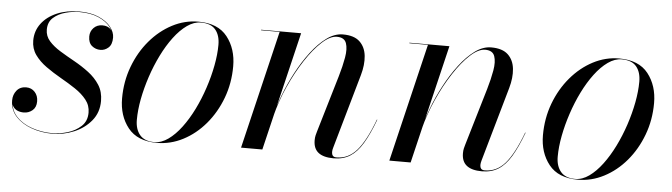

<svg xmlns="http://www.w3.org/2000/svg" viewBox="-38 -601 2595 741"><g transform="rotate(5 1259.5 -230.0)"><path d="M180.5 10Q138.5 10 100.8 -3.2Q63 -16.5 39 -42.2Q15 -68 15 -105Q15 -127 28.2 -143.2Q41.5 -159.5 65 -159.5Q85.5 -159.5 98.5 -145.2Q111.5 -131 111.5 -109Q111.5 -86 97 -74Q82.5 -62 63.5 -62Q50.5 -62 39.8 -66.5Q29 -71 22.5 -80.5Q16 -90 16 -105H17Q17 -68 40.5 -42.8Q64 -17.5 101.5 -4.8Q139 8 180 8Q208 8 238.8 -1Q269.5 -10 291.2 -30Q313 -50 313 -83Q313 -111 296 -132.5Q279 -154 252 -172Q225 -190 194.5 -207.2Q164 -224.5 137 -243.8Q110 -263 93 -286.8Q76 -310.5 76 -342Q76 -379 97.5 -407.8Q119 -436.5 157 -452.8Q195 -469 244 -469Q288 -469 318.8 -455.5Q349.5 -442 365.8 -421.5Q382 -401 382 -380Q382 -353 368.2 -340.8Q354.5 -328.5 337 -328.5Q318.5 -328.5 304.2 -340.2Q290 -352 290 -376.5Q290 -396 303.2 -409.8Q316.5 -423.5 337 -423.5Q358 -423.5 369.5 -411.2Q381 -399 381 -380H380Q380 -400.5 364.2 -420.5Q348.5 -440.5 318.2 -453.8Q288 -467 244 -467Q218.5 -467 190.8 -459.5Q163 -452 143.8 -435Q124.5 -418 124.5 -388.5Q124.5 -363.5 141.2 -344.5Q158 -325.5 184.5 -309.2Q211 -293 240.8 -276.5Q270.5 -260 297 -240Q323.5 -220 340.2 -194Q357 -168 357 -132Q357 -87.5 331 -55.8Q305 -24 264.5 -7Q224 10 180.5 10Z M585.5 10Q510 10 473.5 -36Q437 -82 437 -149.5Q437 -215 458.8 -273Q480.5 -331 518 -375.2Q555.5 -419.5 603.8 -444.8Q652 -470 705 -470Q781 -470 817.2 -423.8Q853.5 -377.5 853.5 -310Q853.5 -244.5 831.8 -186.5Q810 -128.5 772.5 -84.2Q735 -40 686.8 -15Q638.5 10 585.5 10ZM575.5 8Q603 8 629.2 -10.8Q655.5 -29.5 679.5 -61.5Q703.5 -93.5 723.5 -134Q743.5 -174.5 758.2 -219Q773 -263.5 781.2 -307Q789.5 -350.5 789.5 -387.5Q789.5 -424.5 771.5 -446Q753.5 -467.5 715 -467.5Q688 -467.5 661.5 -448.8Q635 -430 611 -398Q587 -366 567 -325.5Q547 -285 532.2 -240.5Q517.5 -196 509.2 -152.8Q501 -109.5 501 -72Q501 -35.5 519.2 -13.8Q537.5 8 575.5 8Z M1270 10Q1231 10 1211.2 -5.5Q1191.5 -21 1191.5 -53Q1191.5 -64 1193.5 -72.2Q1195.5 -80.5 1197.5 -87L1263 -308Q1274.5 -347 1280.5 -381.2Q1286.5 -415.5 1279 -437Q1271.5 -458.5 1242.5 -458.5Q1216.5 -458.5 1185 -429.8Q1153.5 -401 1122.2 -353.2Q1091 -305.5 1065.2 -248Q1039.5 -190.5 1025 -133H1024Q1032.5 -170 1049.5 -214.8Q1066.5 -259.5 1090.2 -304.2Q1114 -349 1142.5 -386.5Q1171 -424 1202 -446.8Q1233 -469.5 1265 -469.5Q1308.5 -469.5 1330.2 -448.8Q1352 -428 1355.5 -394Q1359 -360 1347.5 -319.5L1265.5 -31.5Q1264 -27 1263.2 -22.2Q1262.5 -17.5 1262.5 -13.5Q1262.5 -5.5 1266.5 0Q1270.5 5.5 1281.5 5.5Q1326.5 5.5 1359.2 -31.5Q1392 -68.5 1424 -153.5L1425.5 -153Q1404 -95.5 1382.2 -59.5Q1360.5 -23.5 1333.8 -6.8Q1307 10 1270 10ZM911 0 1020.5 -458H948.5V-460H1103.5L993.5 0Z M1844.5 10Q1805.5 10 1785.8 -5.5Q1766 -21 1766 -53Q1766 -64 1768 -72.2Q1770 -80.5 1772 -87L1837.5 -308Q1849 -347 1855 -381.2Q1861 -415.5 1853.5 -437Q1846 -458.5 1817 -458.5Q1791 -458.5 1759.5 -429.8Q1728 -401 1696.8 -353.2Q1665.5 -305.5 1639.8 -248Q1614 -190.5 1599.5 -133H1598.5Q1607 -170 1624 -214.8Q1641 -259.5 1664.8 -304.2Q1688.5 -349 1717 -386.5Q1745.5 -424 1776.5 -446.8Q1807.5 -469.5 1839.5 -469.5Q1883 -469.5 1904.8 -448.8Q1926.5 -428 1930 -394Q1933.5 -360 1922 -319.5L1840 -31.5Q1838.5 -27 1837.8 -22.2Q1837 -17.5 1837 -13.5Q1837 -5.5 1841 0Q1845 5.5 1856 5.5Q1901 5.5 1933.8 -31.5Q1966.5 -68.5 1998.5 -153.5L2000 -153Q1978.5 -95.5 1956.8 -59.5Q1935 -23.5 1908.2 -6.8Q1881.5 10 1844.5 10ZM1485.5 0 1595 -458H1523V-460H1678L1568 0Z M2216 10Q2140.5 10 2104 -36Q2067.5 -82 2067.5 -149.5Q2067.5 -215 2089.2 -273Q2111 -331 2148.5 -375.2Q2186 -419.5 2234.2 -444.8Q2282.5 -470 2335.5 -470Q2411.5 -470 2447.8 -423.8Q2484 -377.5 2484 -310Q2484 -244.5 2462.2 -186.5Q2440.5 -128.5 2403 -84.2Q2365.5 -40 2317.2 -15Q2269 10 2216 10ZM2206 8Q2233.5 8 2259.8 -10.8Q2286 -29.5 2310 -61.5Q2334 -93.5 2354 -134Q2374 -174.5 2388.8 -219Q2403.5 -263.5 2411.8 -307Q2420 -350.5 2420 -387.5Q2420 -424.5 2402 -446Q2384 -467.5 2345.5 -467.5Q2318.5 -467.5 2292 -448.8Q2265.5 -430 2241.5 -398Q2217.5 -366 2197.5 -325.5Q2177.5 -285 2162.8 -240.5Q2148 -196 2139.8 -152.8Q2131.5 -109.5 2131.5 -72Q2131.5 -35.5 2149.8 -13.8Q2168 8 2206 8Z"/></g></svg>

Font: Bodoni Moda 96pt
Style: Italic
Weight: 400
Italic angle: -13°
Version: Version 2.004